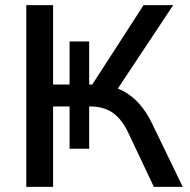

<svg xmlns="http://www.w3.org/2000/svg" viewBox="-20 -725 737 745"><path d="M82 0V-705H186V-397H250V-564H326V-397H338L537 -705H652L425 -363L386 -394Q427 -389 460.5 -370.5Q494 -352 521 -321.5Q548 -291 569 -248L689 0H577L480 -205Q454 -262 418 -287Q382 -312 329 -312H312L326 -321V-148H250V-312H186V0Z"/></svg>

Font: Nunito Sans 12pt SemiBold
Style: Regular
Weight: 600
Designer: Vernon Adams
Foundry: Vernon Adams
Version: Version 3.101;gftools[0.9.27]